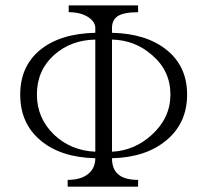

<svg xmlns="http://www.w3.org/2000/svg" viewBox="-20 -698 776 719"><path d="M336.9 -549.8V-129.9Q246.1 -133.8 182.6 -193.4Q118.2 -255.9 118.2 -343.8Q118.2 -434.6 182.6 -492.2Q245.1 -547.9 336.9 -549.8ZM237.3 -677.7V-652.3Q282.2 -652.3 310.5 -633.8Q336.9 -616.2 336.9 -592.8V-575.2Q205.1 -572.3 129.9 -510.7Q55.7 -449.2 55.7 -343.8Q55.7 -237.3 129.9 -173.8Q206.1 -108.4 336.9 -105.5Q336.9 -68.4 310.5 -46.9Q283.2 -24.4 233.4 -24.4V1H497.1V-24.4Q444.3 -24.4 420.9 -46.9Q399.4 -66.4 399.4 -105.5Q527.3 -108.4 604.5 -173.8Q680.7 -238.3 680.7 -343.8Q680.7 -449.2 604.5 -510.7Q528.3 -572.3 399.4 -575.2V-593.8Q399.4 -623 420.9 -637.7Q444.3 -652.3 497.1 -652.3V-677.7ZM399.4 -549.8Q485.4 -547.9 548.8 -492.2Q618.2 -433.6 618.2 -343.8Q618.2 -256.8 548.8 -193.4Q483.4 -133.8 399.4 -129.9Z"/></svg>

Font: Batang
Style: Regular
Weight: 400
Version: Version 2.21